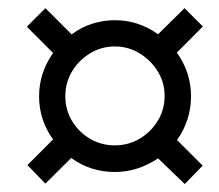

<svg xmlns="http://www.w3.org/2000/svg" viewBox="-20 -591 542 475"><path d="M437 -135.7 371.1 -199.2Q320.3 -165.5 264.2 -165.5Q203.6 -165.5 156.2 -200.2L92.3 -136.7L47.9 -182.6L111.3 -246.1Q76.7 -293.5 76.7 -353Q76.7 -410.6 111.3 -460L46.4 -524.9L92.3 -570.8L157.2 -505.9Q181.2 -523.9 208.7 -532.5Q236.3 -541 264.2 -541Q322.3 -541 371.1 -506.3L436.5 -570.8L481.9 -525.4L417.5 -460.9Q452.6 -411.6 452.6 -353Q452.6 -293.5 418 -244.6L481.4 -181.2ZM263.7 -231.4Q298.3 -231.4 326.2 -248.3Q354 -265.1 370.6 -292.7Q387.2 -320.3 387.2 -353Q387.7 -385.7 370.6 -413.8Q353.5 -441.9 325.4 -459Q297.4 -476.1 264.2 -476.1Q231 -476.1 203.1 -459.2Q175.3 -442.4 158.4 -414.6Q141.6 -386.7 141.6 -353Q141.6 -319.3 158.2 -291.7Q174.8 -264.2 202.6 -247.8Q230.5 -231.4 263.7 -231.4Z"/></svg>

Font: Open Sans Condensed SemiBold
Style: Italic
Weight: 600
Width: 3
Italic angle: -12°
Designer: Monotype Design Team
Foundry: Monotype Imaging Inc.
Version: Version 3.000; ttfautohint (v1.8.4)